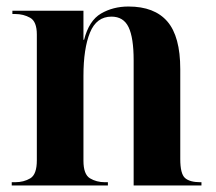

<svg xmlns="http://www.w3.org/2000/svg" viewBox="-20 -569 663 589"><path d="M16 0V-10H26Q53 -10 73 -22Q93 -34 93 -77V-463Q93 -503 72.5 -514.5Q52 -526 27 -526H18V-536H236V-447H238Q253 -506 290 -527.5Q327 -549 374 -549Q454 -549 493.5 -503Q533 -457 533 -357V-81Q533 -36 547.5 -23Q562 -10 595 -10H598V0H390V-384Q390 -453 374.5 -485.5Q359 -518 322 -518Q276 -518 256 -469Q236 -420 236 -336V-76Q236 -34 256 -22Q276 -10 302 -10H311V0Z"/></svg>

Font: Noto Serif Display SemiCondensed
Style: Bold
Weight: 700
Width: 4
Designer: Monotype Design Team
Foundry: Monotype Imaging Inc.
Version: Version 2.009